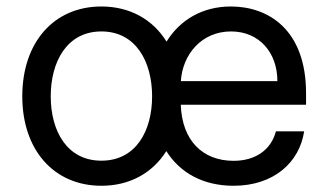

<svg xmlns="http://www.w3.org/2000/svg" viewBox="-20 -573 1029 604"><path d="M299 11.4C388.5 11.4 460.2 -29.1 503.2 -97.7C546.5 -29.1 619.3 11.4 714.8 11.4C841.6 11.4 922.2 -62.5 936.8 -159.8H848C832.7 -101.6 783.7 -67.1 714.8 -67.1C618.6 -67.1 552.6 -129.6 548.7 -243.6H942.8V-279.5C942.8 -481.2 822.8 -552.6 706.3 -552.6C617.5 -552.6 546.5 -511 503.9 -442.1C460.9 -511.7 388.8 -552.6 299 -552.6C149.9 -552.6 50.1 -440.3 50.1 -269.9C50.1 -100.9 149.9 11.4 299 11.4ZM139.6 -269.9C139.6 -378.2 190 -474.1 299 -474.1C408 -474.1 458.5 -378.2 458.5 -269.9C458.5 -161.9 408 -67.5 299 -67.5C190 -67.5 139.6 -161.9 139.6 -269.9ZM549 -317.8C554 -400.6 613.3 -474.1 706.7 -474.1C795.5 -474.1 852.6 -407.7 852.6 -317.8Z"/></svg>

Font: GiG Sans Text
Style: Regular
Weight: 400
Designer: Andreas Faust
Version: Version 1.100;FEAKit 1.0